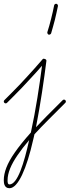

<svg xmlns="http://www.w3.org/2000/svg" viewBox="-30 -647 368 1014"><path d="M220 -477C219 -472 222 -466 227 -464C232 -463 238 -466 240 -471C247 -493 253 -518 260 -543C266 -567 271 -592 276 -615C277 -620 273 -626 268 -627C263 -628 257 -624 256 -619C252 -597 246 -572 240 -548C234 -523 227 -499 220 -477ZM-7 -118C-11 -114 -11 -108 -7 -104C-3 -100 3 -100 7 -104L42 -139C72 -169 100 -198 128 -229C150 -252 171 -276 192 -300C179 -199 159 -65 133 53C98 92 69 128 47 160C8 216 -10 263 -10 305C-10 313 -9 323 -6 330C-2 340 6 347 20 347C66 347 111 242 145 92C147 83 150 73 152 62C175 37 200 11 229 -18L315 -104C319 -108 319 -114 315 -118C311 -122 305 -122 301 -118L215 -32C195 -12 177 7 160 25C184 -97 203 -230 215 -325C216 -329 213 -334 208 -335L205 -336C201 -338 197 -337 194 -333C168 -303 141 -272 113 -242C86 -212 57 -182 28 -153ZM12 322C10 317 10 311 10 305C10 266 28 223 63 172C80 147 100 121 124 93C97 214 63 327 20 327C16 327 14 325 12 322Z"/></svg>

Font: Mistral SingleLine OTF-SVG Regular
Style: Regular
Weight: 300
Designer: François Chastanet, Élisa Garzelli, Anais Alves, Morgane Autin
Foundry: institut supérieur des arts et du design Toulouse / isdaT
Version: Version 1.000;hotconv 1.0.117;makeotfexe 2.5.65602 DEVELOPME